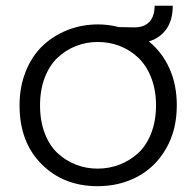

<svg xmlns="http://www.w3.org/2000/svg" viewBox="-20 -639 682 667"><path d="M594.2 -272.9Q594.2 -188 557.4 -123.5Q520.5 -59.1 458.3 -25.6Q396 7.8 318.8 7.8Q200.7 7.8 124.3 -68.8Q47.9 -145.5 47.9 -272.9Q47.9 -336.9 69.1 -390.1Q90.3 -443.4 127.2 -479Q164.1 -514.6 214.1 -534.4Q264.2 -554.2 320.8 -554.2Q356.9 -554.2 393.1 -544.9L446.8 -543.9Q481.4 -543.9 499.3 -563.5Q517.1 -583 517.1 -619.1H580.1Q580.1 -569.3 558.1 -538.1Q536.1 -506.8 497.1 -495.1Q543.5 -457.5 568.8 -400.9Q594.2 -344.2 594.2 -272.9ZM119.1 -272.9Q119.1 -218.3 135.7 -175.3Q152.3 -132.3 180.9 -106.2Q209.5 -80.1 244.6 -66.7Q279.8 -53.2 318.8 -53.2Q358.9 -53.2 394.8 -66.9Q430.7 -80.6 459.5 -106.7Q488.3 -132.8 505.1 -175.8Q522 -218.8 522 -272.9Q522 -326.2 505.4 -368.9Q488.8 -411.6 460.4 -438.5Q432.1 -465.3 396.2 -479.2Q360.4 -493.2 319.8 -493.2Q279.8 -493.2 244.1 -479.2Q208.5 -465.3 180.2 -438.7Q151.9 -412.1 135.5 -369.4Q119.1 -326.7 119.1 -272.9Z"/></svg>

Font: PoppinsZ Light
Style: Regular
Weight: 300
Designer: Ninad Kale (Devanagari), Jonny Pinhorn (Latin)
Foundry: Indian Type Foundry
Version: Version 3.002;FEAKit 1.0